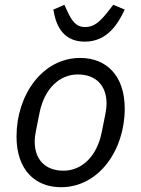

<svg xmlns="http://www.w3.org/2000/svg" viewBox="-20 -770 590 802"><path d="M334 -596C431 -596 475 -675 501 -730L453 -750L436 -728C397 -677 372 -657 336 -657C297 -657 280 -682 259 -728L249 -750L203 -730C211 -676 236 -596 334 -596ZM235 12C393 12 501 -143 501 -316C501 -456 423 -528 315 -528C157 -528 49 -373 49 -200C49 -60 127 12 235 12ZM245 -57C167 -57 125 -106 125 -178C125 -193 127 -208 130 -223L145 -298C166 -403 231 -459 305 -459C383 -459 425 -410 425 -338C425 -323 423 -308 420 -293L405 -218C384 -113 319 -57 245 -57Z"/></svg>

Font: LVC Sans
Style: Italic
Weight: 400
Italic angle: -11.31°
Designer: Mike Abbink, Paul van der Laan, Pieter van Rosmalen
Foundry: Bold Monday
Version: Version 3.0